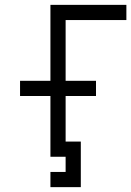

<svg xmlns="http://www.w3.org/2000/svg" viewBox="-20 -645 540 790"><path d="M500 -562.5H250V-312.5H375V-250H250V-62.5H312.5V125H187.5V62.5H250V0H187.5V-250H62.5V-312.5H187.5V-625H500Z"/></svg>

Font: 寒蝉点阵体 16px
Style: Regular
Weight: 400
Designer: Designed by Warren2060
Foundry: ChillType
Version: Version 1.000